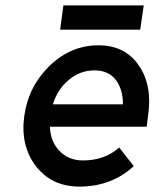

<svg xmlns="http://www.w3.org/2000/svg" viewBox="-20 -680 573 712"><path d="M203 -570H500L513 -660H215ZM524 -210 529 -250Q546 -363 495 -437Q444 -512 345 -512Q243 -512 164 -436Q85 -359 70 -250Q55 -140 113 -64Q172 12 274 12Q394 12 476 -64L422 -133Q368 -85 288 -85Q233 -85 199 -122Q183 -139 174.5 -161Q166 -183 165 -210ZM330 -419Q383 -419 410 -383Q436 -348 436 -293H176Q193 -348 233 -382Q276 -419 330 -419Z"/></svg>

Font: Unageo
Style: Medium-Italic
Weight: 500
Designer: Richard Sepsi
Foundry: Richard Sepsi
Version: Version 2.000